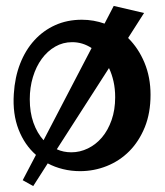

<svg xmlns="http://www.w3.org/2000/svg" viewBox="-20 -567 560 652"><path d="M415 -438Q450.2 -403.3 470.7 -354Q491.2 -304.7 491.2 -245.1Q491.2 -183.1 471.7 -135Q452.1 -86.9 419.2 -53.7Q386.2 -20.5 342.8 -3.2Q299.3 14.2 252 14.2Q221.7 14.2 193.8 7.3Q166 0.5 142.1 -12.2L92.8 64.9L57.1 44.9L102.1 -41Q63.5 -74.7 43 -127.4Q22.5 -180.2 26.9 -248Q30.3 -304.2 48.3 -350.6Q66.4 -397 96.7 -430.2Q127 -463.4 167.7 -481.7Q208.5 -500 257.8 -500Q278.3 -500 297.6 -496.6Q316.9 -493.2 335 -486.8L366.2 -546.9L469.2 -522.9ZM81.1 -230Q81.1 -185.5 93.5 -150.4Q106 -115.2 127.9 -90.8L291 -403.8Q260.7 -423.8 225.1 -423.8Q193.8 -423.8 167.5 -408.7Q141.1 -393.6 121.8 -367.2Q102.5 -340.8 91.8 -305.4Q81.1 -270 81.1 -230ZM371.1 -236.8Q371.1 -265.6 365.5 -290.5Q359.9 -315.4 350.1 -335.9L172.9 -60.1Q195.3 -49.8 222.2 -49.8Q251.5 -49.8 278.6 -63Q305.7 -76.2 326.2 -100.3Q346.7 -124.5 358.9 -159.2Q371.1 -193.8 371.1 -236.8Z"/></svg>

Font: Risque
Style: Regular
Weight: 400
Designer: Astigmatic (AOETI)
Foundry: Astigmatic (AOETI)
Version: Version 1.000